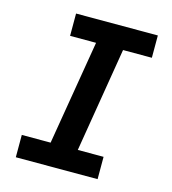

<svg xmlns="http://www.w3.org/2000/svg" viewBox="-109 -825 819 914"><g transform="rotate(15 300.0 -367.5)"><path d="M53 0V-110H195L281 -625H153V-735H556V-625H414L329 -110H456V0Z"/></g></svg>

Font: Iosevka Curly XBdExObl
Style: Regular
Weight: 800
Width: 7
Italic angle: -9°
Monospace: yes
Designer: Belleve Invis
Foundry: Belleve Invis
Version: Version 11.1.0; ttfautohint (v1.8.3)